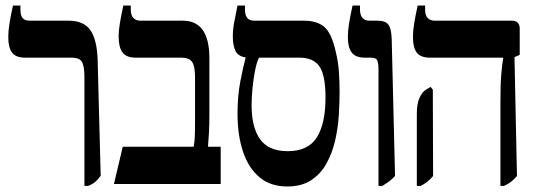

<svg xmlns="http://www.w3.org/2000/svg" viewBox="-20 -667 1946 696"><path d="M286 7V-389Q286 -424 278 -441Q270 -458 238 -458H72Q37 -458 23.5 -476.5Q10 -495 10 -533Q10 -556 14.5 -583Q19 -610 27 -647H54V-633Q54 -612 61.5 -602Q69 -592 89 -592H229Q284 -592 308 -557Q332 -522 334 -448L345 -30Q334 -15 324.5 -7Q315 1 299 7Z M393 0 425 -135H682Q685 -151 686 -169Q687 -187 687 -227V-388Q687 -428 676 -443Q665 -458 637 -458H472Q438 -458 424 -477Q410 -496 410 -535Q410 -555 414.5 -582.5Q419 -610 427 -647H454V-633Q454 -592 490 -592H643Q739 -592 739 -456V-249Q739 -217 737.5 -187Q736 -157 734 -135H780V0Z M1021 9Q960 9 920 -25Q880 -59 860.5 -118.5Q841 -178 841 -255Q841 -320 851.5 -373.5Q862 -427 870 -456V-459Q843 -463 833.5 -482.5Q824 -502 824 -534Q824 -559 828.5 -584Q833 -609 841 -647H868V-633Q868 -612 876 -602Q884 -592 903 -592H1082Q1129 -592 1155.5 -569.5Q1182 -547 1197 -480Q1206 -443 1208.5 -407.5Q1211 -372 1211 -333Q1211 -293 1208 -247Q1205 -201 1194.5 -156Q1184 -111 1163 -73.5Q1142 -36 1107.5 -13.5Q1073 9 1021 9ZM892 -286Q892 -205 923 -162Q954 -119 1023 -119Q1097 -119 1128.5 -169Q1160 -219 1160 -314Q1160 -393 1138.5 -425.5Q1117 -458 1065 -458H919Q911 -443 905 -413.5Q899 -384 895.5 -349.5Q892 -315 892 -286Z M1352 7V-414Q1352 -438 1347.5 -448Q1343 -458 1324 -458H1303Q1269 -458 1255 -476.5Q1241 -495 1241 -533Q1241 -554 1245 -580Q1249 -606 1258 -647H1285V-633Q1285 -592 1320 -592H1349Q1377 -592 1388 -577.5Q1399 -563 1400 -523L1412 -29Q1399 -15 1388 -7.5Q1377 0 1366 7Z M1794 7V-288Q1794 -359 1797 -396.5Q1800 -434 1804 -455V-458H1539Q1505 -458 1491 -476Q1477 -494 1477 -533Q1477 -556 1481.5 -583Q1486 -610 1494 -647H1521V-632Q1521 -592 1557 -592H1835Q1864 -592 1864 -563V-468L1845 -460L1854 -29Q1843 -16 1832.5 -8Q1822 0 1807 7ZM1491 7V-254Q1491 -292 1501 -313Q1511 -334 1524 -342L1541 -352L1549 -342L1550 -29Q1540 -17 1530 -9Q1520 -1 1505 7Z"/></svg>

Font: Noto Serif Hebrew ExtraCondensed
Style: Bold
Weight: 700
Width: 2
Designer: Monotype Design Team
Foundry: Monotype Imaging Inc.
Version: Version 2.004; ttfautohint (v1.8.4.7-5d5b)